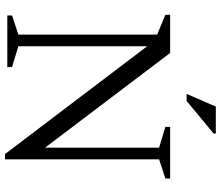

<svg xmlns="http://www.w3.org/2000/svg" viewBox="-79 -819 908 790"><g transform="rotate(90 375.0 -424.0)"><path d="M122.5 -45.5V-616.5L41 -650.5V-670H198L611 -124.5L587.5 -78.5V-624.5L502 -650.5V-670H714.5V-650.5L635.5 -624.5V9.5H614L154 -597L170.5 -615V-45.5L256 -19.5V0H43.5V-19.5ZM366.5 -738 418.5 -858H529.5V-849L395.5 -738Z"/></g></svg>

Font: Newsreader Text
Style: Regular
Weight: 400
Designer: Hugues Gentile
Foundry: Production Type
Version: Version 1.001